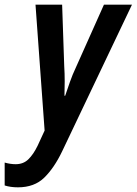

<svg xmlns="http://www.w3.org/2000/svg" viewBox="-91 -562 585 822"><path d="M-14 240Q-46 240 -71 232V134Q-46 141 -24 141Q9 141 30.5 120Q52 99 70 62L100 -3L61 -542H175L184 -278Q186 -248 186 -214Q186 -180 185 -152H188Q197 -179 208.5 -211.5Q220 -244 232 -269L354 -542H474L175 86Q141 157 98.5 198.5Q56 240 -14 240Z"/></svg>

Font: Noto Sans Condensed SemiBold
Style: Italic
Weight: 600
Width: 3
Italic angle: -12°
Designer: Monotype Design Team
Foundry: Monotype Imaging Inc.
Version: Version 2.013; ttfautohint (v1.8.4.7-5d5b)